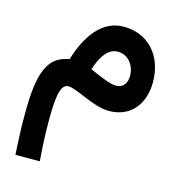

<svg xmlns="http://www.w3.org/2000/svg" viewBox="-104 -473 817 875"><g transform="rotate(15 305.0 -35.0)"><path d="M172.9 -174.3C132.8 -167 103.5 -149.9 85 -123C47.4 -68.8 40.5 18.1 40.5 126C40.5 184.6 43 244.6 46.9 311H162.1C158.7 268.6 153.8 201.7 153.8 124C153.8 8.8 161.6 -53.2 200.7 -53.2C238.8 -53.2 333 7.8 405.3 7.8C512.7 7.8 566.9 -71.8 566.9 -170.4C566.9 -296.4 488.3 -380.9 374 -380.9C271 -380.9 208 -289.6 172.9 -174.3ZM458.5 -171.4C458.5 -138.2 443.4 -111.8 406.7 -111.8C380.9 -111.8 335 -131.3 280.8 -155.3C297.4 -208 326.2 -263.7 376 -263.7C400.9 -263.7 420.9 -254.4 436 -236.3C451.2 -218.3 458.5 -196.3 458.5 -171.4Z"/></g></svg>

Font: Vazirmatn SemiBold
Style: Regular
Weight: 600
Designer: Saber Rastikerdar
Foundry: Saber Rastikerdar
Version: Version 33.003